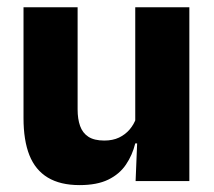

<svg xmlns="http://www.w3.org/2000/svg" viewBox="-20 -512 606 543"><path d="M199.5 -491.5V-202.5Q199.5 -175.5 206.5 -155.8Q213.5 -136 230 -125.2Q246.5 -114.5 275 -114.5Q299 -114.5 316.8 -123Q334.5 -131.5 346.8 -146Q359 -160.5 365 -178L388.5 -106.5H362.5Q354.5 -73.5 336.2 -46.5Q318 -19.5 286.2 -4Q254.5 11.5 205 11.5Q150.5 11.5 115.2 -9.8Q80 -31 63.2 -73Q46.5 -115 46.5 -178V-491.5ZM515.5 -491.5V0H363.5L368.5 -123L362.5 -137V-491.5Z"/></svg>

Font: Anek Latin
Style: Bold
Weight: 700
Designer: Yesha Goshar
Foundry: Ek Type
Version: Version 1.003